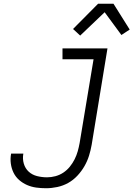

<svg xmlns="http://www.w3.org/2000/svg" viewBox="-20 -992 709 1020"><path d="M225 8Q198 8 172.5 4.5Q147 1 124 -9Q101 -19 82 -35.5Q63 -52 52 -74.5Q41 -97 37.5 -123Q34 -149 39 -176H104Q99 -148 106.5 -122.5Q114 -97 132.5 -80Q151 -63 177 -56.5Q203 -50 230 -50Q252 -50 274.5 -56Q297 -62 316.5 -75Q336 -88 351 -106.5Q366 -125 376.5 -146Q387 -167 393 -188.5Q399 -210 403 -232L477 -677H312V-735H551L467 -223Q462 -194 453 -165Q444 -136 428.5 -109Q413 -82 391 -58.5Q369 -35 342 -20Q315 -5 284.5 1.5Q254 8 225 8ZM406 -803 368 -838 501 -972H583L669 -835L625 -806L536 -927Z"/></svg>

Font: Iosevka Light Extended Oblique
Style: Regular
Weight: 300
Width: 7
Italic angle: -9°
Monospace: yes
Designer: Belleve Invis
Foundry: Belleve Invis
Version: Version 32.5.0; ttfautohint (v1.8.4)